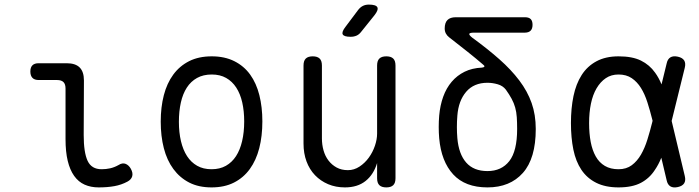

<svg xmlns="http://www.w3.org/2000/svg" viewBox="-20 -805 3040 835"><path d="M344 -218Q344 -142 361 -105.5Q378 -69 422 -69Q441 -69 459 -73Q477 -77 495 -87Q512 -98 526 -92.5Q540 -87 549 -71Q559 -53 555 -38.5Q551 -24 534 -15Q508 -1 477.5 4.5Q447 10 409 10Q375 10 348 -2Q321 -14 302.5 -40Q284 -66 274.5 -105.5Q265 -145 265 -200V-420Q265 -439 256 -448Q247 -457 228 -457H148Q130 -457 121 -466.5Q112 -476 112 -494Q112 -512 121 -521Q130 -530 148 -530H270Q308 -530 326.5 -511.5Q345 -493 345 -455Z M900 10Q844 10 803 -11Q762 -32 734 -70Q706 -108 692.5 -160.5Q679 -213 679 -276Q679 -339 692.5 -391Q706 -443 733.5 -480.5Q761 -518 802.5 -539Q844 -560 901 -560Q957 -560 999 -539Q1041 -518 1068 -480.5Q1095 -443 1108 -391Q1121 -339 1121 -277Q1121 -213 1107.5 -160.5Q1094 -108 1066.5 -70Q1039 -32 997.5 -11Q956 10 900 10ZM900 -69Q936 -69 962.5 -84Q989 -99 1006.5 -126Q1024 -153 1033 -191.5Q1042 -230 1042 -277Q1042 -322 1033.5 -359.5Q1025 -397 1007.5 -424Q990 -451 963.5 -466Q937 -481 901 -481Q864 -481 837 -466Q810 -451 792.5 -424Q775 -397 766.5 -359Q758 -321 758 -275Q758 -229 767 -191Q776 -153 793.5 -126Q811 -99 837.5 -84Q864 -69 900 -69Z M1620 -224V-520Q1620 -541 1630 -550.5Q1640 -560 1660 -560Q1680 -560 1690 -550.5Q1700 -541 1700 -520V-30Q1700 -9 1690 0.5Q1680 10 1660 10Q1640 10 1630 0.5Q1620 -9 1620 -30V-96Q1605 -46 1570 -18Q1535 10 1480 10Q1440 10 1407 -4Q1374 -18 1350 -43Q1326 -68 1313 -103Q1300 -138 1300 -181V-520Q1300 -541 1310 -550.5Q1320 -560 1340 -560Q1360 -560 1370 -550.5Q1380 -541 1380 -520V-203Q1380 -176 1387 -151Q1394 -126 1408.5 -107Q1423 -88 1444 -76.5Q1465 -65 1493 -65Q1520 -65 1543.5 -80.5Q1567 -96 1584 -119.5Q1601 -143 1610.5 -171Q1620 -199 1620 -224ZM1551 -667Q1542 -655 1530.5 -650Q1519 -645 1505 -645Q1476 -645 1470.5 -655.5Q1465 -666 1483 -689L1537 -761Q1546 -773 1557.5 -779Q1569 -785 1584 -785Q1615 -785 1621 -773.5Q1627 -762 1608 -738Z M2034 -641Q2100 -593 2151.5 -547.5Q2203 -502 2238.5 -455Q2274 -408 2292 -357Q2310 -306 2310 -244Q2310 -116 2254 -53Q2198 10 2100 10Q2003 10 1951 -46.5Q1899 -103 1890 -204Q1888 -228 1888 -252.5Q1888 -277 1890 -302Q1894 -347 1907.5 -384.5Q1921 -422 1944.5 -449.5Q1968 -477 2000.5 -493Q2033 -509 2076 -511Q2085 -512 2086.5 -515.5Q2088 -519 2081 -524Q2051 -550 2014.5 -579Q1978 -608 1933 -643Q1924 -650 1919 -659.5Q1914 -669 1914 -681Q1914 -706 1926 -718Q1938 -730 1962 -730H2263Q2280 -730 2288 -722Q2296 -714 2296 -697Q2296 -680 2287.5 -671.5Q2279 -663 2262 -663H2041Q2023 -663 2021 -658Q2019 -653 2034 -641ZM2180 -415Q2167 -432 2144.5 -438.5Q2122 -445 2100 -445Q2041 -445 2007.5 -406Q1974 -367 1969 -302Q1967 -277 1967 -252.5Q1967 -228 1969 -204Q1975 -135 2007.5 -98Q2040 -61 2100 -61Q2161 -61 2195 -104.5Q2229 -148 2229 -244Q2229 -272 2227.5 -295Q2226 -318 2220.5 -337.5Q2215 -357 2205 -375.5Q2195 -394 2180 -415Z M2958 -40Q2963 -20 2955.5 -8Q2948 4 2928 8.5Q2908 13 2895.5 5.5Q2883 -2 2879 -22L2856 -119Q2844 -89 2828 -66Q2805 -30 2767.5 -10Q2730 10 2670 10Q2613 10 2573 -10Q2533 -30 2508.5 -66.5Q2484 -103 2473.5 -154.5Q2463 -206 2463 -270Q2463 -334 2474 -387Q2485 -440 2509.5 -478.5Q2534 -517 2574 -538.5Q2614 -560 2670 -560Q2730 -560 2767.5 -541.5Q2805 -523 2829 -489Q2845 -467 2857 -438L2879 -528Q2883 -548 2895.5 -555.5Q2908 -563 2928 -558.5Q2948 -554 2955.5 -542Q2963 -530 2958 -510L2901 -279ZM2818 -280 2817 -284Q2807 -324 2795.5 -360Q2784 -396 2767.5 -422.5Q2751 -449 2727.5 -465Q2704 -481 2670 -481Q2638 -481 2614.5 -465Q2591 -449 2574.5 -421Q2558 -393 2550 -354.5Q2542 -316 2542 -270Q2542 -224 2549 -187.5Q2556 -151 2571 -124.5Q2586 -98 2610.5 -83.5Q2635 -69 2670 -69Q2704 -69 2727.5 -86.5Q2751 -104 2767.5 -132.5Q2784 -161 2795.5 -198Q2807 -235 2817 -275Z"/></svg>

Font: Maple Mono Normal NL Light
Style: Regular
Weight: 300
Monospace: yes
Designer: subframe7536
Version: Version 7.000